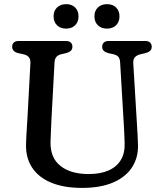

<svg xmlns="http://www.w3.org/2000/svg" viewBox="-20 -900 797 937"><path d="M584.2 -292.2 566.2 -595.8Q565.2 -614.7 556.7 -623.5Q548.1 -632.3 531.2 -635.8L509.2 -640.6Q494.6 -644.4 486.6 -651.8Q478.6 -659.2 478.6 -672Q478.6 -685 486.9 -692.5Q495.2 -700 510.4 -700H688.6Q704.1 -700 712.3 -692.5Q720.4 -685 720.4 -672Q720.4 -659.2 712.4 -652Q704.4 -644.8 689.8 -640.8L667.8 -635.8Q647.9 -631.2 638.6 -620.9Q629.3 -610.7 630.4 -591.8L648.4 -292.6Q650 -267.8 651.3 -244Q652.5 -220.2 653.4 -194.4Q655.5 -132.5 625.3 -84.9Q595 -37.2 533.6 -10.1Q472.1 17 380.4 17Q291.3 17 229.8 -8.6Q168.3 -34.3 136.9 -81.9Q105.5 -129.4 107 -195.2Q107.3 -210.5 108.5 -234.6Q109.8 -258.7 111.4 -283.1Q113 -307.4 114 -324.2L128.4 -591.8Q129.4 -611 120.3 -621.4Q111.3 -631.9 91.9 -635.8L69.9 -640.4Q39.3 -647.8 39.3 -672Q39.3 -685 47.6 -692.5Q55.9 -700 71.1 -700H301.5Q317 -700 325.2 -692.5Q333.3 -685 333.3 -672Q333.3 -659.2 325.3 -652Q317.3 -644.8 302.7 -640.8L280.7 -635.8Q263.4 -632 255.2 -622.1Q247 -612.3 246 -594L231.4 -323.2Q229.6 -288.5 228.6 -260.5Q227.5 -232.5 226.6 -208.8Q224.5 -130.6 274.6 -90.6Q324.6 -50.6 413 -50.6Q470.8 -50.6 510.6 -68.5Q550.3 -86.3 570.2 -120.1Q590 -153.8 588.2 -201.2Q587.3 -233.7 586.3 -253.9Q585.2 -274 584.2 -292.2ZM302.6 -760.4Q274.9 -760.4 258.2 -776.8Q241.5 -793.3 241.5 -820.1Q241.5 -846.9 258.2 -863.3Q274.9 -879.7 302.6 -879.7Q330.5 -879.7 346.9 -863.3Q363.2 -846.9 363.2 -820.1Q363.2 -793.5 346.9 -776.9Q330.5 -760.4 302.6 -760.4ZM501.9 -760.4Q474.2 -760.4 457.5 -776.8Q440.8 -793.3 440.8 -820.4Q440.8 -846.9 457.5 -863.3Q474.2 -879.7 501.9 -879.7Q530.2 -879.7 546.7 -863.3Q563.1 -846.9 563.1 -820.1Q563.1 -793.5 546.7 -776.9Q530.2 -760.4 501.9 -760.4Z"/></svg>

Font: Fraunces SuperSoft 9pt
Style: Regular
Weight: 900
Version: Version 1.000;[b76b70a41]